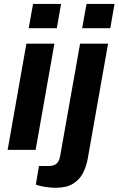

<svg xmlns="http://www.w3.org/2000/svg" viewBox="-20 -743 588 952"><path d="M122.3 -603.3 143.9 -723.4H282.7L261.8 -603.3ZM17.9 0 110.9 -526.4H249.7L156.7 0ZM387.4 -603.3 409 -723.4H547.8L526.9 -603.3ZM256.4 188.1Q241 188.1 221.8 186Q202.7 183.9 185.7 180.3Q168.8 176.7 157.7 172.4L173.2 80H222.9Q247.4 80 260.7 67.8Q273.9 55.7 278.1 31.7L377 -526.4H515.8L415.2 43.1Q408.1 82.8 390.9 115.8Q373.7 148.7 341.3 168.4Q308.9 188.1 256.4 188.1Z"/></svg>

Font: Archivo Variable SemiBold
Style: Italic
Weight: 600
Italic angle: -10°
Designer: Hector Gatti
Foundry: Omnibus-Type
Version: Version 2.001